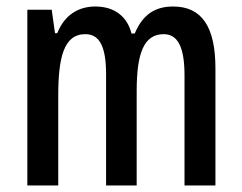

<svg xmlns="http://www.w3.org/2000/svg" viewBox="-20 -570 743 590"><path d="M512 -550C455 -550 418 -524 394 -467H384C372 -516 335 -550 273 -550C221 -550 178 -524 156 -468H149L139 -540H64V0H159V-275C159 -391 175 -465 242 -465C285 -465 306 -429 306 -341V0H400V-291C400 -406 422 -465 483 -465C526 -465 547 -426 547 -338V0H642V-360C642 -488 600 -550 512 -550Z"/></svg>

Font: Noto Sans Malayalam ExtraCondensed Medium
Style: Regular
Weight: 500
Width: 2
Designer: Jelle Bosma - Monotype Design Team
Foundry: Monotype Imaging Inc.
Version: Version 2.104